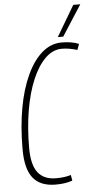

<svg xmlns="http://www.w3.org/2000/svg" viewBox="-60 -933 511 980"><g transform="rotate(-5 195.0 -443.0)"><path d="M185 10Q107 10 69.5 -36.5Q32 -83 32 -184Q32 -300 49.5 -396Q67 -492 100 -562.5Q133 -633 178 -671.5Q223 -710 278 -710Q330 -710 366 -695L355 -665Q313 -678 276 -678Q230 -678 191.5 -640.5Q153 -603 124.5 -536Q96 -469 81 -380Q66 -291 66 -188Q66 -101 97 -61.5Q128 -22 190 -22Q234 -22 266 -32L271 -3Q237 10 185 10ZM261 -739 354 -896H390L289 -739Z"/></g></svg>

Font: Georama Condensed ExtraLight
Style: Italic
Weight: 200
Width: 3
Italic angle: -9°
Designer: Jean-Baptiste Levee
Foundry: Production Type
Version: Version 1.000